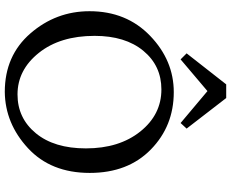

<svg xmlns="http://www.w3.org/2000/svg" viewBox="-102 -862 974 810"><g transform="rotate(90 385.0 -457.0)"><path d="M367.7 9.8Q214.8 9.8 121.1 -98.1Q27.3 -206.1 27.3 -347.7Q27.3 -503.4 131.1 -603.3Q234.9 -703.1 368.7 -703.1Q511.7 -703.1 610.6 -606.4Q709.5 -509.8 709.5 -348.6Q709.5 -184.6 605.2 -88.1Q501 8.3 367.7 9.8ZM378.4 -43.9Q478.5 -43.9 542.2 -121.3Q606 -198.7 606 -332.5Q606 -473.1 534.7 -562Q463.4 -650.9 357.4 -650.9Q257.3 -650.9 194.3 -574.7Q131.3 -498.5 131.3 -369.1Q131.3 -223.6 203.1 -133.8Q274.9 -43.9 378.4 -43.9ZM499 -731.9 364.3 -845.2 230.5 -731.9 205.1 -757.3 335.9 -924.3H393.6L522.5 -757.3Z"/></g></svg>

Font: Almanac
Style: Regular
Weight: 400
Designer: Eden's Almanac
Version: Version 3.501;March 28, 2021;FontCreator 13.0.0.2683 64-bit